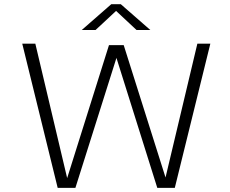

<svg xmlns="http://www.w3.org/2000/svg" viewBox="-20 -912 1115 932"><path d="M260 0 88 -700H151.5L306 -47.5L509 -693H580.5L783.5 -50.5L938 -700H1001L828.5 0H743.5L546 -628.5L545 -631.5L544.5 -628.5L346 0ZM377 -766.5 520 -891.5H566.5L709.5 -766.5H642.5L543.5 -859L444 -766.5Z"/></svg>

Font: Trispace SemiExpanded ExtraLight
Style: Regular
Weight: 200
Width: 6
Designer: Tyler Finck
Foundry: Etcetera Type Company
Version: Version 1.210; ttfautohint (v1.8.3)